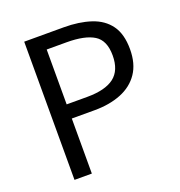

<svg xmlns="http://www.w3.org/2000/svg" viewBox="-132 -845 897 957"><g transform="rotate(-20 316.5 -366.5)"><path d="M101 0V-733H310Q392 -733 454 -712.5Q516 -692 550 -645Q584 -598 584 -518Q584 -441 550 -391Q516 -341 455 -316.5Q394 -292 314 -292H193V0ZM193 -367H302Q398 -367 445 -403Q492 -439 492 -518Q492 -598 443.5 -628Q395 -658 298 -658H193Z"/></g></svg>

Font: Noto Sans HK
Style: Regular
Weight: 400
Designer: Ryoko NISHIZUKA 西塚涼子 (kana, bopomofo & ideographs); Paul D. Hunt (Latin, Greek & Cyrillic); Sandoll Communications 산돌커뮤니
Foundry: Adobe
Version: Version 2.004-H2;hotconv 1.0.118;makeotfexe 2.5.65603